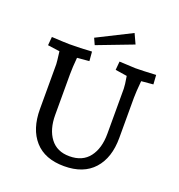

<svg xmlns="http://www.w3.org/2000/svg" viewBox="-160 -1040 1106 1187"><g transform="rotate(20 393.0 -446.5)"><path d="M133 -266V-561Q133 -573 124 -643L45 -654L50 -710Q143 -705 166 -705Q239 -705 314 -710L319 -649L240 -642Q234 -576 234 -531V-265Q234 -169 277.5 -111.5Q321 -54 403 -54Q489 -54 533 -111.5Q577 -169 577 -265V-561Q577 -584 567 -642L490 -654L495 -710L519 -709Q583 -705 601 -705Q644 -705 736 -710L740 -649L662 -642Q655 -565 655 -531V-266Q655 -135 587.5 -60Q520 15 393 15Q266 15 199.5 -60Q133 -135 133 -266ZM297 -795 522 -908 552 -843 316 -753Z"/></g></svg>

Font: Andada Pro Medium
Style: Regular
Weight: 500
Designer: Carolina Giovagnoli
Foundry: Huerta Tipografica
Version: Version 3.005; ttfautohint (v1.8.4)